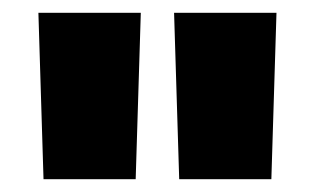

<svg xmlns="http://www.w3.org/2000/svg" viewBox="-20 -740 492 300"><path d="M252 -720H412L404 -460H260ZM40 -720H200L192 -460H48Z"/></svg>

Font: Kufam Black
Style: Regular
Weight: 900
Designer: Wael Morcos, Artur Schmal
Foundry: Original Type
Version: Version 1.301; ttfautohint (v1.8.3)